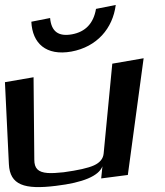

<svg xmlns="http://www.w3.org/2000/svg" viewBox="-75 -734 668 778"><path d="M152 19C262 6 325 -21 340 -60L335 -11L443 -25L507 -498L380 -476L345 -112C343 -91 330 -75 306 -64C282 -53 241 -44 183 -36C157 -33 135 -32 118 -33C79 -36 64 -52 64 -87L61 -421L-55 -401L-39 -69C-35 16 24 35 152 19ZM394 -714 314 -698C304 -639 271 -605 217 -595C162 -585 133 -606 128 -661L52 -646C56 -558 112 -507 214 -525C318 -544 382 -619 394 -714Z"/></svg>

Font: Gamestation Warped
Style: Regular
Weight: 400
Designer: Jonas Hecksher
Foundry: Jonas Hecksher, Playtypeª, e-types AS
Version: Version 1.003